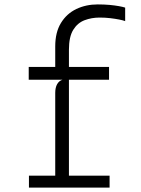

<svg xmlns="http://www.w3.org/2000/svg" viewBox="-20 -849 640 869"><path d="M111 0V-54H230V-429Q230 -452.5 238.5 -467.8Q247 -483 262.5 -488H110V-546H230V-639Q230 -703 256 -745.2Q282 -787.5 325.5 -808.2Q369 -829 422 -829Q451.5 -829 475.8 -826.8Q500 -824.5 518.2 -821.2Q536.5 -818 546.5 -814.5V-753.5Q537.5 -757 519.8 -760.5Q502 -764 479 -766.8Q456 -769.5 431 -769.5Q394.5 -769.5 362.8 -757.5Q331 -745.5 311.5 -714Q292 -682.5 292 -624V-546H473.5V-488H292V-54H476V0Z"/></svg>

Font: Spline Sans Mono Light
Style: Regular
Weight: 300
Monospace: yes
Version: Version 1.004